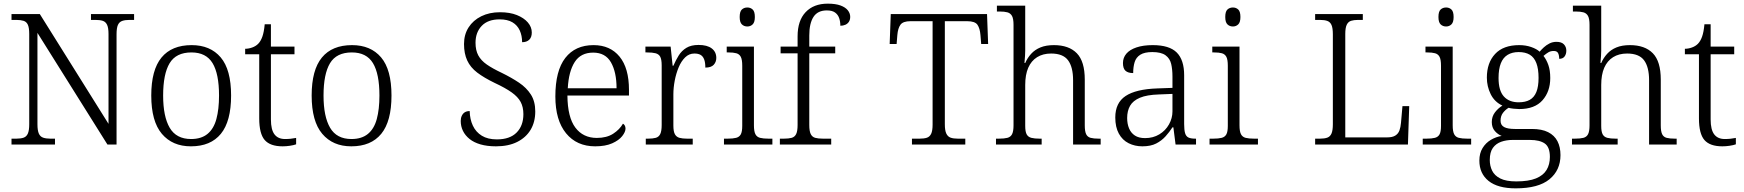

<svg xmlns="http://www.w3.org/2000/svg" viewBox="-20 -791 9547 1051"><path d="M43 0V-32H70Q94 -32 109.5 -37.5Q125 -43 132.5 -60Q140 -77 140 -111V-605Q140 -639 132.5 -655.5Q125 -672 109 -677Q93 -682 70 -682H43V-714H198L574 -113V-605Q574 -639 566 -655.5Q558 -672 542.5 -677Q527 -682 503 -682H478V-714H714V-682H688Q665 -682 649 -676.5Q633 -671 625.5 -654.5Q618 -638 618 -603V0H568L185 -611V-111Q185 -77 192.5 -60Q200 -43 216 -37.5Q232 -32 255 -32H281V0Z M1025 10Q924 10 866 -58.5Q808 -127 808 -268Q808 -408 864 -476Q920 -544 1029 -544Q1131 -544 1188 -477Q1245 -410 1245 -268Q1245 -127 1189 -58.5Q1133 10 1025 10ZM1026 -30Q1082 -30 1116 -58Q1150 -86 1164.5 -139.5Q1179 -193 1179 -268Q1179 -387 1143.5 -445.5Q1108 -504 1028 -504Q944 -504 908.5 -445Q873 -386 873 -268Q873 -153 909 -91.5Q945 -30 1026 -30Z M1527 10Q1459 10 1429 -24.5Q1399 -59 1399 -143V-494H1322V-524Q1341 -524 1360.5 -531Q1380 -538 1393 -551Q1407 -565 1416 -590Q1425 -615 1429 -658H1463V-536H1592V-494H1463V-137Q1463 -81 1482.5 -55.5Q1502 -30 1540 -30Q1557 -30 1571 -31.5Q1585 -33 1601 -36V-1Q1587 4 1566.5 7Q1546 10 1527 10Z M1903 10Q1802 10 1744 -58.5Q1686 -127 1686 -268Q1686 -408 1742 -476Q1798 -544 1907 -544Q2009 -544 2066 -477Q2123 -410 2123 -268Q2123 -127 2067 -58.5Q2011 10 1903 10ZM1904 -30Q1960 -30 1994 -58Q2028 -86 2042.5 -139.5Q2057 -193 2057 -268Q2057 -387 2021.5 -445.5Q1986 -504 1906 -504Q1822 -504 1786.5 -445Q1751 -386 1751 -268Q1751 -153 1787 -91.5Q1823 -30 1904 -30Z M2695 10Q2647 10 2610.5 -0.5Q2574 -11 2550 -30.5Q2526 -50 2514 -75Q2502 -100 2502 -129Q2502 -145 2508 -157.5Q2514 -170 2524.5 -176.5Q2535 -183 2551 -183Q2552 -138 2568.5 -103Q2585 -68 2617.5 -48Q2650 -28 2700 -28Q2771 -28 2808 -65.5Q2845 -103 2845 -166Q2845 -205 2830 -233Q2815 -261 2780.5 -285.5Q2746 -310 2688 -337Q2630 -365 2592.5 -393.5Q2555 -422 2537.5 -460Q2520 -498 2520 -550Q2520 -602 2545 -641Q2570 -680 2614.5 -702Q2659 -724 2717 -724Q2771 -724 2809.5 -708.5Q2848 -693 2869.5 -668Q2891 -643 2891 -613Q2891 -587 2877 -573.5Q2863 -560 2838 -560Q2838 -596 2825 -624.5Q2812 -653 2785 -669Q2758 -685 2715 -685Q2651 -685 2617 -649.5Q2583 -614 2583 -557Q2583 -516 2598 -488Q2613 -460 2644.5 -438Q2676 -416 2727 -392Q2780 -366 2821 -338.5Q2862 -311 2886 -273.5Q2910 -236 2910 -181Q2910 -123 2884.5 -80.5Q2859 -38 2811 -14Q2763 10 2695 10Z M3238 10Q3137 10 3078.5 -61.5Q3020 -133 3020 -263Q3020 -404 3074.5 -474Q3129 -544 3229 -544Q3320 -544 3371.5 -481Q3423 -418 3423 -299V-268H3086Q3087 -149 3129.5 -92.5Q3172 -36 3247 -36Q3301 -36 3336.5 -59Q3372 -82 3390 -114Q3396 -111 3400 -104Q3404 -97 3404 -87Q3404 -69 3386 -46Q3368 -23 3331 -6.5Q3294 10 3238 10ZM3355 -308Q3355 -396 3324.5 -449.5Q3294 -503 3227 -503Q3159 -503 3126 -451.5Q3093 -400 3088 -308Z M3515 0V-32H3527Q3553 -32 3569.5 -36.5Q3586 -41 3594 -57Q3602 -73 3602 -107V-433Q3602 -466 3594 -480.5Q3586 -495 3568.5 -499.5Q3551 -504 3522 -504H3513V-536H3651L3662 -431H3666Q3679 -461 3695 -487Q3711 -513 3737 -529Q3763 -545 3804 -545Q3851 -545 3876 -526Q3901 -507 3901 -474Q3901 -452 3887 -436.5Q3873 -421 3841 -421Q3841 -449 3834.5 -466Q3828 -483 3815 -490.5Q3802 -498 3781 -498Q3752 -498 3730.5 -477Q3709 -456 3695 -422.5Q3681 -389 3673.5 -350Q3666 -311 3666 -274V-104Q3666 -71 3674.5 -56Q3683 -41 3699.5 -36.5Q3716 -32 3741 -32H3772V0Z M3943 0V-32H3963Q3992 -32 4009.5 -36.5Q4027 -41 4035 -55.5Q4043 -70 4043 -102V-431Q4043 -465 4035 -480Q4027 -495 4010.5 -499.5Q3994 -504 3968 -504H3958V-536H4107V-105Q4107 -72 4115 -56.5Q4123 -41 4140.5 -36.5Q4158 -32 4187 -32H4208V0ZM4071 -646Q4053 -646 4041 -657.5Q4029 -669 4029 -698Q4029 -728 4041 -739Q4053 -750 4071 -750Q4088 -750 4100 -739Q4112 -728 4112 -698Q4112 -669 4100 -657.5Q4088 -646 4071 -646Z M4249 0V-32H4271Q4297 -32 4313.5 -36.5Q4330 -41 4338 -57Q4346 -73 4346 -107V-499H4253V-536H4346V-592Q4346 -678 4390 -724.5Q4434 -771 4511 -771Q4554 -771 4581 -761Q4608 -751 4621 -734.5Q4634 -718 4634 -699Q4634 -683 4627 -672Q4620 -661 4607.5 -655.5Q4595 -650 4580 -650Q4580 -673 4573.5 -692Q4567 -711 4551 -722.5Q4535 -734 4506 -734Q4456 -734 4433 -698.5Q4410 -663 4410 -597V-536H4552V-499H4410V-107Q4410 -73 4418 -57Q4426 -41 4442.5 -36.5Q4459 -32 4485 -32H4530V0Z M4972 0V-32H5014Q5038 -32 5053.5 -37Q5069 -42 5077 -58.5Q5085 -75 5085 -109V-675H4964Q4923 -675 4909 -655.5Q4895 -636 4892 -599L4888 -550H4850L4856 -714H5383L5389 -550H5351L5347 -599Q5344 -636 5330.5 -655.5Q5317 -675 5274 -675H5152V-111Q5152 -77 5160 -60Q5168 -43 5183.5 -37.5Q5199 -32 5223 -32H5264V0Z M5432 0V-32H5448Q5477 -32 5494.5 -36.5Q5512 -41 5520 -56.5Q5528 -72 5528 -105V-655Q5528 -689 5519.5 -704Q5511 -719 5494.5 -723.5Q5478 -728 5452 -728H5437V-760H5592V-514Q5592 -500 5591 -485.5Q5590 -471 5589 -460Q5588 -449 5588 -446H5592Q5604 -474 5624.5 -496.5Q5645 -519 5675.5 -531.5Q5706 -544 5749 -544Q5831 -544 5874.5 -499.5Q5918 -455 5918 -355V-105Q5918 -72 5925.5 -56.5Q5933 -41 5950 -36.5Q5967 -32 5995 -32H6005V0H5854V-352Q5854 -424 5826.5 -461Q5799 -498 5734 -498Q5689 -498 5657 -478Q5625 -458 5608.5 -420Q5592 -382 5592 -326V-102Q5592 -70 5600 -55.5Q5608 -41 5625.5 -36.5Q5643 -32 5671 -32H5682V0Z M6233 10Q6192 10 6158 -7Q6124 -24 6104.5 -59.5Q6085 -95 6085 -148Q6085 -228 6141.5 -265.5Q6198 -303 6315 -307L6398 -310V-372Q6398 -411 6391 -441Q6384 -471 6360 -488.5Q6336 -506 6288 -506Q6245 -506 6222 -491.5Q6199 -477 6191 -451Q6183 -425 6183 -391Q6155 -391 6141 -403.5Q6127 -416 6127 -446Q6127 -475 6145.5 -497Q6164 -519 6201 -531.5Q6238 -544 6290 -544Q6381 -544 6421.5 -503.5Q6462 -463 6462 -379V-112Q6462 -80 6467 -62.5Q6472 -45 6485 -38.5Q6498 -32 6523 -32H6527V0H6415L6403 -94H6398Q6382 -69 6360.5 -45Q6339 -21 6309 -5.5Q6279 10 6233 10ZM6248 -35Q6292 -35 6326 -55.5Q6360 -76 6379 -110Q6398 -144 6398 -181V-277L6324 -274Q6258 -272 6220 -256Q6182 -240 6166 -212Q6150 -184 6150 -145Q6150 -113 6160.5 -88Q6171 -63 6192.5 -49Q6214 -35 6248 -35Z M6601 0V-32H6621Q6650 -32 6667.5 -36.5Q6685 -41 6693 -55.5Q6701 -70 6701 -102V-431Q6701 -465 6693 -480Q6685 -495 6668.5 -499.5Q6652 -504 6626 -504H6616V-536H6765V-105Q6765 -72 6773 -56.5Q6781 -41 6798.5 -36.5Q6816 -32 6845 -32H6866V0ZM6729 -646Q6711 -646 6699 -657.5Q6687 -669 6687 -698Q6687 -728 6699 -739Q6711 -750 6729 -750Q6746 -750 6758 -739Q6770 -728 6770 -698Q6770 -669 6758 -657.5Q6746 -646 6729 -646Z M7179 0V-32H7206Q7230 -32 7245.5 -37.5Q7261 -43 7268.5 -60Q7276 -77 7276 -111V-603Q7276 -638 7268.5 -654.5Q7261 -671 7245.5 -676.5Q7230 -682 7206 -682H7179V-714H7440V-682H7414Q7391 -682 7375.5 -677Q7360 -672 7352 -655.5Q7344 -639 7344 -605V-39H7574Q7602 -39 7618 -49Q7634 -59 7640.5 -77Q7647 -95 7649 -119L7657 -210H7694L7687 0Z M7768 0V-32H7788Q7817 -32 7834.5 -36.5Q7852 -41 7860 -55.5Q7868 -70 7868 -102V-431Q7868 -465 7860 -480Q7852 -495 7835.5 -499.5Q7819 -504 7793 -504H7783V-536H7932V-105Q7932 -72 7940 -56.5Q7948 -41 7965.5 -36.5Q7983 -32 8012 -32H8033V0ZM7896 -646Q7878 -646 7866 -657.5Q7854 -669 7854 -698Q7854 -728 7866 -739Q7878 -750 7896 -750Q7913 -750 7925 -739Q7937 -728 7937 -698Q7937 -669 7925 -657.5Q7913 -646 7896 -646Z M8277 240Q8179 240 8128.5 199.5Q8078 159 8078 88Q8078 48 8095.5 19.5Q8113 -9 8141 -25.5Q8169 -42 8200 -47Q8179 -55 8162.5 -74Q8146 -93 8146 -123Q8146 -153 8163 -175.5Q8180 -198 8204 -213Q8161 -233 8140 -275.5Q8119 -318 8119 -366Q8119 -447 8164 -495.5Q8209 -544 8296 -544Q8332 -544 8362 -533.5Q8392 -523 8408 -508Q8417 -519 8430.5 -531.5Q8444 -544 8461.5 -553Q8479 -562 8500 -562Q8528 -562 8541 -548Q8554 -534 8554 -514Q8554 -495 8544.5 -482Q8535 -469 8515 -469Q8515 -488 8509 -500Q8503 -512 8485 -512Q8468 -512 8455.5 -504.5Q8443 -497 8429 -485Q8445 -465 8455.5 -435.5Q8466 -406 8466 -364Q8466 -290 8423.5 -242Q8381 -194 8296 -194Q8284 -194 8265.5 -196Q8247 -198 8238 -201Q8220 -190 8207 -173Q8194 -156 8194 -130Q8194 -106 8213.5 -95.5Q8233 -85 8273 -85H8366Q8420 -85 8454.5 -67.5Q8489 -50 8505.5 -18Q8522 14 8522 58Q8522 141 8461.5 190.5Q8401 240 8277 240ZM8280 202Q8348 202 8388 185.5Q8428 169 8446 139Q8464 109 8464 68Q8464 14 8436 -5.5Q8408 -25 8355 -25H8260Q8226 -25 8197.5 -15Q8169 -5 8152 18.5Q8135 42 8135 85Q8135 117 8148 143.5Q8161 170 8192.5 186Q8224 202 8280 202ZM8293 -231Q8330 -231 8354 -244.5Q8378 -258 8390 -287.5Q8402 -317 8402 -365Q8402 -414 8390 -445.5Q8378 -477 8354 -491.5Q8330 -506 8293 -506Q8258 -506 8233 -491Q8208 -476 8195.5 -444.5Q8183 -413 8183 -364Q8183 -295 8212 -263Q8241 -231 8293 -231Z M8585 0V-32H8601Q8630 -32 8647.5 -36.5Q8665 -41 8673 -56.5Q8681 -72 8681 -105V-655Q8681 -689 8672.5 -704Q8664 -719 8647.5 -723.5Q8631 -728 8605 -728H8590V-760H8745V-514Q8745 -500 8744 -485.5Q8743 -471 8742 -460Q8741 -449 8741 -446H8745Q8757 -474 8777.5 -496.5Q8798 -519 8828.5 -531.5Q8859 -544 8902 -544Q8984 -544 9027.5 -499.5Q9071 -455 9071 -355V-105Q9071 -72 9078.5 -56.5Q9086 -41 9103 -36.5Q9120 -32 9148 -32H9158V0H9007V-352Q9007 -424 8979.5 -461Q8952 -498 8887 -498Q8842 -498 8810 -478Q8778 -458 8761.5 -420Q8745 -382 8745 -326V-102Q8745 -70 8753 -55.5Q8761 -41 8778.5 -36.5Q8796 -32 8824 -32H8835V0Z M9408 10Q9340 10 9310 -24.5Q9280 -59 9280 -143V-494H9203V-524Q9222 -524 9241.5 -531Q9261 -538 9274 -551Q9288 -565 9297 -590Q9306 -615 9310 -658H9344V-536H9473V-494H9344V-137Q9344 -81 9363.5 -55.5Q9383 -30 9421 -30Q9438 -30 9452 -31.5Q9466 -33 9482 -36V-1Q9468 4 9447.5 7Q9427 10 9408 10Z"/></svg>

Font: Noto Serif Thai Light
Style: Regular
Weight: 300
Version: Version 2.001